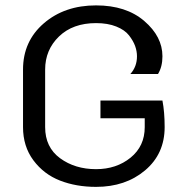

<svg xmlns="http://www.w3.org/2000/svg" viewBox="-20 -687 707 723"><path d="M341.7 -666.7Q455 -666.7 523.3 -607.9Q591.7 -549.2 591.7 -475Q591.7 -435.8 575 -408.3H470.8Q495.8 -435.8 495.8 -475Q495.8 -494.2 488.8 -513.8Q481.7 -533.3 465.8 -553.8Q450 -574.2 417.9 -587.1Q385.8 -600 341.7 -600Q254.2 -600 202.1 -549.6Q150 -499.2 150 -425V-208.3Q150 -132.5 206.2 -91.2Q262.5 -50 341.7 -50Q418.3 -50 471.7 -93.3Q525 -136.7 525 -208.3V-241.7H358.3V-308.3H591.7Q600 -265 600 -208.3Q600 -107.5 526.2 -45.4Q452.5 16.7 341.7 16.7Q266.7 16.7 205.8 -7.1Q145 -30.8 105.8 -83.3Q66.7 -135.8 66.7 -208.3V-425Q66.7 -531.7 145 -599.2Q223.3 -666.7 341.7 -666.7Z"/></svg>

Font: BoonBaan
Style: Regular
Weight: 400
Designer: Sungsit Sawaiwan
Foundry: FontUni
Version: Version 2.0